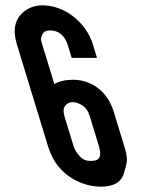

<svg xmlns="http://www.w3.org/2000/svg" viewBox="-20 -694 531 720"><path d="M159.3 -148C164 -132.7 169.4 -118.8 175.5 -106.5C211.8 -33.2 288.1 6 359.4 6C409.5 6 434.9 -13.7 443.6 -41C457.8 -86.1 461 -96.9 445.3 -148L406.2 -276C383.6 -350 325.2 -393.7 255.8 -395C226.5 -395 202.5 -389.7 183.7 -379L138.8 -526C131.7 -549.2 131.9 -549.7 139.9 -566.5C144.1 -575.5 153.6 -580 168.3 -580C199.9 -580 223.4 -559.9 233.8 -526L248.8 -477H343.8L328.8 -526C302.1 -613.4 219.7 -674 139.5 -674C116.2 -674 95.5 -668 77.5 -656C36.9 -628.9 25.4 -586.1 43.8 -526ZM310.2 -274.5C312.9 -268.8 315.6 -261.7 318.2 -253L350.3 -148C358.8 -120.3 361.5 -91 325.8 -91C307 -89 291.7 -94.3 279.9 -107C268 -119.7 259.8 -133.3 255.3 -148L223.2 -253C219.2 -266.3 217.7 -276.7 218.8 -284C220.6 -296.1 231.7 -311 251.5 -311C272 -311 298.9 -297.8 310.2 -274.5Z"/></svg>

Font: Din Kursivschrift
Style: LeftEng
Weight: 400
Version: Version 1.089